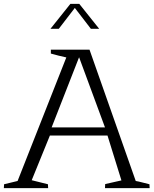

<svg xmlns="http://www.w3.org/2000/svg" viewBox="-59 -973 794 993"><path d="M350 -677 208 -314H484ZM190 0H-39Q-39 -5 -38.5 -11Q-38 -17 -38 -20L32 -37L284 -676Q246 -684 204 -696V-716H404L643 -37Q656 -35 680.5 -28.5Q705 -22 714 -20Q714 -14 714.5 -8.5Q715 -3 715 0H484Q484 -4 484.5 -11Q485 -18 485 -21L569 -40L497 -272H199L105 -41Q119 -37 149 -30Q179 -23 189 -20Q189 -14 189.5 -8.5Q190 -3 190 0ZM351 -953 454 -824H411L328 -932L245 -824H202L305 -953Z"/></svg>

Font: Afta serif
Style: Regular
Weight: 400
Designer: parq.ink
Foundry: Oriol Esparraguera Font
Version: Version 1.000